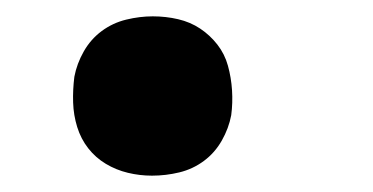

<svg xmlns="http://www.w3.org/2000/svg" viewBox="-20 -207 457 235"><path d="M166 8Q151 8 136.5 4.5Q122 1 109.5 -6.5Q97 -14 88 -25.5Q79 -37 74.5 -51.5Q70 -66 69.5 -81.5Q69 -97 71 -113Q74 -129 82.5 -144Q91 -159 104.5 -169Q118 -179 134.5 -183Q151 -187 167 -187Q183 -187 198 -183.5Q213 -180 225 -172Q237 -164 246 -152.5Q255 -141 259 -126.5Q263 -112 264 -96.5Q265 -81 263 -66Q260 -50 251.5 -35Q243 -20 229.5 -10Q216 0 199.5 4Q183 8 166 8Z"/></svg>

Font: Iosevka Custom
Style: Bold Italic
Weight: 700
Italic angle: -9°
Designer: Belleve Invis
Foundry: Belleve Invis
Version: Version 30.3.1; ttfautohint (v1.8.3)